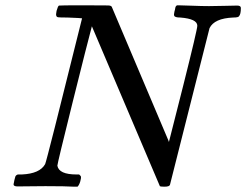

<svg xmlns="http://www.w3.org/2000/svg" viewBox="-20 -703 927 723"><path d="M151 -2Q131 -2 96.5 -1.5Q62 -1 46 -1Q31 -1 31 -9Q31 -11 32.5 -16Q34 -21 34 -24Q35 -28 36.5 -33.5Q38 -39 38.5 -40Q39 -41 42 -43.5Q45 -46 49 -46Q53 -46 62 -46Q130 -49 150 -85Q155 -94 289 -634Q287 -635 234 -637Q205 -637 199 -638Q193 -639 192 -644Q190 -647 193 -662Q198 -680 202 -682Q204 -683 299 -683Q376 -683 387.5 -682.5Q399 -682 401 -677Q404 -671 508 -424.5Q612 -178 615 -172L616 -168L670 -381Q723 -592 723 -606Q723 -632 659 -637Q638 -637 636 -644Q634 -647 637 -660Q638 -663 639 -667Q640 -671 640 -673Q640 -675 641 -677Q642 -679 643 -680Q644 -681 645 -682Q646 -683 648 -683Q650 -683 653 -683Q667 -683 703.5 -681.5Q740 -680 767 -680Q793 -680 826.5 -681Q860 -682 873 -682Q887 -682 887 -673Q887 -649 880 -642Q878 -637 858 -637Q787 -634 769 -597L620 -7Q618 0 599 0Q585 0 582 -2L326 -604Q310 -545 253 -316Q196 -87 196 -79Q202 -46 268 -46H278Q284 -41 285 -37.5Q286 -34 282 -19Q278 -6 272 0H259Q228 -2 151 -2Z"/></svg>

Font: KaTeX_Math
Style: Italic
Weight: 400
Version: Version 3699957226